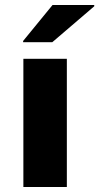

<svg xmlns="http://www.w3.org/2000/svg" viewBox="-20 -744 395 764"><path d="M73 0V-510H246V0ZM72 -576V-581L189 -724H355V-719L188 -576Z"/></svg>

Font: Saira Expanded
Style: Bold
Weight: 700
Width: 7
Designer: Hector Gatti with collaboration of the Omnibus-Type team
Foundry: Omnibus-Type
Version: Version 1.100; ttfautohint (v1.8.3)